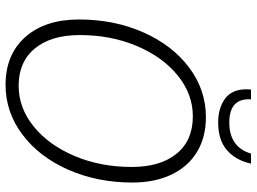

<svg xmlns="http://www.w3.org/2000/svg" viewBox="-136 -776 922 690"><g transform="rotate(90 325.0 -431.0)"><path d="M50 -254Q50 -380 96 -484.5Q142 -589 222.5 -649.5Q303 -710 401 -710Q473 -710 526 -678Q579 -646 607.5 -586Q636 -526 636 -446Q636 -320 590 -215.5Q544 -111 463.5 -50.5Q383 10 285 10Q176 10 113 -61Q50 -132 50 -254ZM580 -443Q580 -546 532.5 -604.5Q485 -663 398 -663Q318 -663 251 -608.5Q184 -554 145 -461Q106 -368 106 -257Q106 -154 154 -95.5Q202 -37 288 -37Q368 -37 435 -91.5Q502 -146 541 -239Q580 -332 580 -443ZM301 -855Q301 -866 302 -872H337Q332 -794 421 -794Q463 -794 491.5 -813Q520 -832 532 -872H568Q556 -817 519.5 -785.5Q483 -754 420 -754Q369 -754 335 -778.5Q301 -803 301 -855Z"/></g></svg>

Font: Sarabun ExtraLight
Style: Italic
Weight: 275
Italic angle: -10°
Designer: Suppakit Chalermlarp | Katatrad Co.,Ltd.
Foundry: Cadson Demak Co.,Ltd.
Version: Version 1.000; ttfautohint (v1.6)